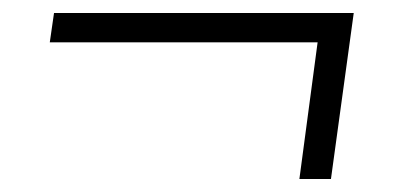

<svg xmlns="http://www.w3.org/2000/svg" viewBox="-20 -332 632 295"><path d="M63 -312H523.5L488.5 -57H440L468 -267H56.5Z"/></svg>

Font: Merriweather 120pt Light
Style: Italic
Weight: 300
Italic angle: -7.8°
Version: Version 2.101